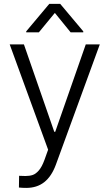

<svg xmlns="http://www.w3.org/2000/svg" viewBox="-20 -756 557 976"><path d="M76.2 197.3 77.1 137.7 109.4 138.7Q130.4 138.7 146 133.5Q161.6 128.4 177.2 110.6Q192.9 92.8 206.1 56.6L224.6 4.9L29.3 -530.3H101.6L255.9 -85.9H260.7L416 -530.3H487.3L263.7 82Q241.7 141.1 204.6 170.2Q167.5 199.2 113.3 199.2Q93.8 199.2 76.2 197.3ZM258.8 -690.4 177.7 -591.8H113.3V-596.7L230.5 -736.3H286.1L403.3 -596.7V-591.8H338.9Z"/></svg>

Font: Pretendard Light
Style: Regular
Weight: 300
Designer: Base glyphs from Inter by Rasmus Andersson; Hangeul glyphs from Noto Sans CJK(Source Han Sans) by Jang Soo-young and Kan
Foundry: Kil Hyung-jin
Version: Version 1.309